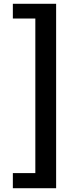

<svg xmlns="http://www.w3.org/2000/svg" viewBox="-20 -873 418 1016"><path d="M167 43H48V123H277V-853H48V-775H167Z"/></svg>

Font: Bithumb Trading Sans Bold
Style: Bold
Weight: 700
Designer: Ham Hyungwon
Foundry: Bithumb
Version: Version 0.500;FEAKit 1.0